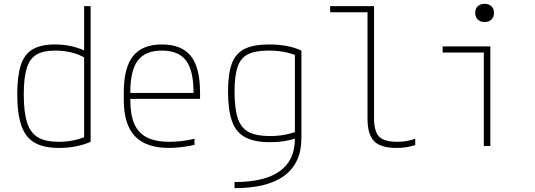

<svg xmlns="http://www.w3.org/2000/svg" viewBox="-20 -762 2790 1002"><path d="M288 10Q208 10 160.5 -17.5Q113 -45 91.5 -106.5Q70 -168 70 -270Q70 -366 89 -423Q108 -480 151 -505Q194 -530 266 -530Q315 -530 358.5 -519.5Q402 -509 437 -490L424 -460Q391 -479 351.5 -488.5Q312 -498 267 -498Q206 -498 170.5 -477Q135 -456 119.5 -406Q104 -356 104 -269Q104 -177 121.5 -122.5Q139 -68 178.5 -45Q218 -22 286 -22Q328 -22 365.5 -30Q403 -38 433 -52L419 -28V-730H453V-22Q422 -8 380 1Q338 10 288 10Z M862 10Q742 10 684 -51.5Q626 -113 626 -240V-280Q626 -409 674.5 -469.5Q723 -530 825 -530Q928 -530 976 -469.5Q1024 -409 1024 -280V-246H644V-277H1002L990 -263V-279Q990 -395 950.5 -446.5Q911 -498 825 -498Q739 -498 699.5 -446.5Q660 -395 660 -279V-241Q660 -164 681 -115.5Q702 -67 747.5 -44.5Q793 -22 863 -22Q895 -22 929.5 -26Q964 -30 995 -38V-6Q965 1 929.5 5.5Q894 10 862 10Z M1204 188Q1362 188 1440.5 131Q1519 74 1519 -39V-494L1533 -469Q1501 -484 1463 -491Q1425 -498 1381 -498Q1313 -498 1274.5 -479Q1236 -460 1220 -413Q1204 -366 1204 -284Q1204 -196 1221 -145Q1238 -94 1278 -73Q1318 -52 1388 -52Q1429 -52 1464.5 -58.5Q1500 -65 1533 -78L1542 -47Q1513 -35 1475 -27.5Q1437 -20 1388 -20Q1308 -20 1260 -45.5Q1212 -71 1191 -129Q1170 -187 1170 -284Q1170 -377 1190 -430.5Q1210 -484 1257 -507Q1304 -530 1384 -530Q1484 -530 1553 -498V-41Q1553 88 1465 154Q1377 220 1204 220Z M2048 10Q1967 10 1932.5 -25Q1898 -60 1898 -142V-698H1703V-730H1932V-146Q1932 -76 1958.5 -49Q1985 -22 2053 -22Q2080 -22 2102.5 -26Q2125 -30 2147 -38V-5Q2123 3 2099 6.5Q2075 10 2048 10Z M2505 0V-488H2290V-520H2539V0ZM2509 -647Q2487 -647 2473.5 -660Q2460 -673 2460 -695Q2460 -717 2473.5 -729.5Q2487 -742 2509 -742Q2531 -742 2544.5 -729.5Q2558 -717 2558 -695Q2558 -673 2544.5 -660Q2531 -647 2509 -647Z"/></svg>

Font: M PLUS Code Latin SemiExpanded ExtraLight
Style: Regular
Weight: 250
Width: 6
Designer: Coji Morishita
Foundry: UNDERFOREST DESIGN
Version: Version 1.002; ttfautohint (v1.8.3)